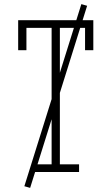

<svg xmlns="http://www.w3.org/2000/svg" viewBox="-20 -833 540 930"><path d="M137 0V-37H230V-698H108V-590H68V-735H432V-590H392V-698H270V-37H363V0ZM126 77 98 69 374 -813 402 -805Z"/></svg>

Font: Iosevka Curly Slab Extralight
Style: Regular
Weight: 200
Monospace: yes
Designer: Belleve Invis
Foundry: Belleve Invis
Version: Version 22.1.2; ttfautohint (v1.8.4)